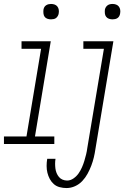

<svg xmlns="http://www.w3.org/2000/svg" viewBox="-30 -729 650 972"><path d="M228 -631Q219 -631 210 -634Q201 -637 196 -644Q191 -651 190 -660.5Q189 -670 190 -680Q191 -686 194 -692Q197 -698 203 -702Q209 -706 215.5 -707.5Q222 -709 228 -709Q238 -709 246.5 -706Q255 -703 260.5 -696Q266 -689 267.5 -679.5Q269 -670 267 -660Q266 -654 262.5 -648Q259 -642 254 -638Q249 -634 242 -632.5Q235 -631 228 -631ZM245 0H-10V-38H104L178 -482H79V-520H227L147 -38H245ZM540 -631Q530 -631 521.5 -634Q513 -637 507.5 -644Q502 -651 501 -660.5Q500 -670 501 -680Q502 -686 505.5 -692Q509 -698 514.5 -702Q520 -706 526.5 -707.5Q533 -709 540 -709Q549 -709 557.5 -706Q566 -703 571.5 -696Q577 -689 578.5 -679.5Q580 -670 578 -660Q577 -654 574 -648Q571 -642 565.5 -638Q560 -634 553 -632.5Q546 -631 540 -631ZM307 223Q289 223 272 218.5Q255 214 242.5 203Q230 192 222 177Q214 162 210 145.5Q206 129 206 111Q206 93 209 75H251Q249 87 249 99.5Q249 112 250.5 124Q252 136 256.5 147Q261 158 268.5 167Q276 176 287 180.5Q298 185 310 185Q327 185 342.5 174Q358 163 368 148.5Q378 134 385 118Q392 102 397 85.5Q402 69 406 52.5Q410 36 412 20L496 -482H392V-520H544L453 26Q450 47 445 68Q440 89 432 110Q424 131 413 151Q402 171 386.5 187.5Q371 204 350 213.5Q329 223 307 223Z"/></svg>

Font: Iosevka XLt Ex Obl
Style: Regular
Weight: 200
Width: 7
Italic angle: -9°
Monospace: yes
Designer: Belleve Invis
Foundry: Belleve Invis
Version: Version 32.5.0; ttfautohint (v1.8.4)